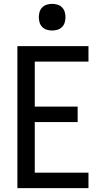

<svg xmlns="http://www.w3.org/2000/svg" viewBox="-20 -974 540 994"><path d="M70 0V-735H438V-655H160V-422H382V-342H160V-80H438V0ZM250 -816Q236 -816 222.5 -820Q209 -824 199 -834Q189 -844 185 -857.5Q181 -871 181 -885Q181 -899 185 -912.5Q189 -926 199 -936Q209 -946 222.5 -950Q236 -954 250 -954Q264 -954 277.5 -950Q291 -946 301 -936Q311 -926 315 -912.5Q319 -899 319 -885Q319 -871 315 -857.5Q311 -844 301 -834Q291 -824 277.5 -820Q264 -816 250 -816Z"/></svg>

Font: Iosevka Term Curly Medium
Style: Regular
Weight: 500
Designer: Belleve Invis
Foundry: Belleve Invis
Version: Version 32.3.0